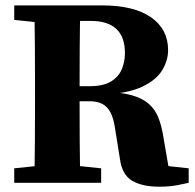

<svg xmlns="http://www.w3.org/2000/svg" viewBox="-20 -677 723 711"><path d="M177.9 -68.7H209.4L354.6 -53.7V0H32.7V-53.7ZM109.7 -310V-347Q109.7 -424 109.2 -502Q108.7 -580 106.7 -657H277.7Q275.7 -580.5 275.2 -503.2Q274.7 -426 274.7 -344.2V-313.5Q274.7 -233.6 275.2 -155.3Q275.7 -77 277.7 0H106.7Q108.7 -76 109.2 -153.5Q109.7 -231 109.7 -310ZM177.9 -588.3 32.7 -603.3V-657H193.7V-588.3ZM195.1 -302.1V-357.9H312.9Q362.6 -357.9 390.8 -375.2Q419.1 -392.4 430.9 -420.3Q442.6 -448.2 442.6 -480.3Q442.6 -540.4 410.7 -569.9Q378.8 -599.5 317.4 -599.5H193.7V-657H358.1Q476 -657 539.2 -613Q602.5 -569.1 602.5 -491.1Q602.5 -453.4 580.9 -417.4Q559.2 -381.3 508.4 -356.7Q457.5 -332.1 368.4 -326.8L369.3 -336.9Q428.7 -335.4 467.3 -324.5Q505.9 -313.6 529.6 -293.6Q553.2 -273.5 565.6 -243.5Q578 -213.5 584.4 -173L611.1 -18.6L528.8 -70L678.7 -53.7V0Q655.3 5.2 639.3 8.2Q623.2 11.3 607.7 12.8Q592.2 14.3 569.2 14.3Q505.9 14.3 468.8 -8Q431.8 -30.3 424.2 -88.1L405.6 -204.2Q400.6 -238 389.8 -259.4Q378.9 -280.8 360.2 -291.5Q341.5 -302.1 311 -302.1Z"/></svg>

Font: Adobe Variable Font Prototype
Style: Regular
Weight: 389
Designer: Frank Grießhammer
Foundry: Adobe
Version: Version 1.004;hotconv 1.0.113;makeotfexe 2.5.65598